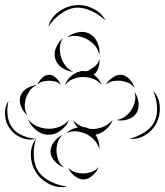

<svg xmlns="http://www.w3.org/2000/svg" viewBox="-65 -710 660 768"><path d="M128 -603Q137 -638 168 -661.5Q199 -685 235 -689Q271 -693 306 -676.5Q341 -660 357 -628Q331 -653 297.5 -667.5Q264 -682 236 -679Q207 -676 177.5 -654.5Q148 -633 128 -603ZM204 -561Q221 -576 248 -581Q275 -586 295 -574Q315 -563 325.5 -538Q336 -513 332 -490Q328 -513 314 -528.5Q300 -544 283 -553Q267 -562 246.5 -565.5Q226 -569 204 -561ZM228 -423Q206 -424 184 -438.5Q162 -453 156 -475Q149 -496 159.5 -520Q170 -544 187 -558Q175 -539 174.5 -519Q174 -499 179 -482Q184 -465 196 -448.5Q208 -432 228 -423ZM195 -370Q208 -405 243 -420Q242 -422 240 -423L245 -421Q257 -426 268 -426Q275 -426 281 -425Q288 -427 296 -432Q307 -438 318 -448Q329 -458 332 -474Q335 -458 328.5 -438.5Q322 -419 309 -412Q333 -395 342 -370Q327 -388 307 -395Q287 -402 268 -402Q250 -402 230 -395Q210 -388 195 -370ZM358 -370Q366 -386 384 -399Q402 -412 420 -411Q438 -409 453.5 -392.5Q469 -376 473 -358Q463 -373 447.5 -379Q432 -385 418 -387Q403 -388 387 -385.5Q371 -383 358 -370ZM84 -370Q89 -384 102.5 -397.5Q116 -411 131 -411Q146 -411 160 -397.5Q174 -384 179 -370Q169 -381 156 -384Q143 -387 131 -387Q119 -387 106 -384Q93 -381 84 -370ZM44 -250Q28 -262 19 -284.5Q10 -307 17 -326Q23 -345 43.5 -357Q64 -369 84 -370Q65 -363 54.5 -348Q44 -333 39 -318Q34 -303 34 -285Q34 -267 44 -250ZM548 -346Q571 -322 574 -286Q577 -250 562 -220Q548 -190 517.5 -170.5Q487 -151 453 -155Q486 -163 514 -181.5Q542 -200 553 -224Q565 -248 563 -281.5Q561 -315 548 -346ZM473 -342Q486 -325 489 -300.5Q492 -276 481 -258Q470 -240 446 -232.5Q422 -225 401 -230Q422 -233 437 -245Q452 -257 461 -271Q470 -285 474.5 -303.5Q479 -322 473 -342ZM79 -155Q50 -147 21 -159Q-8 -171 -25 -195Q-43 -218 -45 -250Q-47 -282 -31 -306Q-38 -277 -34.5 -248.5Q-31 -220 -17 -201Q-4 -181 22.5 -169Q49 -157 79 -155ZM211 -230Q202 -206 178 -188Q154 -170 128 -171Q102 -171 79 -190Q56 -209 47 -233Q63 -213 85.5 -204Q108 -195 128 -195Q149 -194 171.5 -202.5Q194 -211 211 -230ZM200 -177Q218 -195 246 -200Q233 -214 227 -230Q243 -211 267 -202Q280 -201 290 -196L291 -195Q298 -194 306 -194Q326 -194 347.5 -202.5Q369 -211 386 -230Q378 -209 358.5 -192Q339 -175 317 -171Q335 -144 332 -114Q326 -136 311 -151Q296 -166 280 -174Q263 -182 242 -184.5Q221 -187 200 -177ZM191 -40Q172 -46 155 -64Q138 -82 137 -102Q136 -123 151 -142.5Q166 -162 185 -170Q170 -156 165 -138Q160 -120 161 -103Q162 -87 168.5 -69.5Q175 -52 191 -40ZM204 36Q169 44 134.5 27.5Q100 11 80 -19Q60 -49 58.5 -87.5Q57 -126 79 -155Q68 -121 70 -85Q72 -49 88 -25Q104 -1 136 15.5Q168 32 204 36ZM329 -42Q323 -24 306 -8.5Q289 7 270 8Q251 8 233 -6.5Q215 -21 208 -39Q221 -25 237.5 -20.5Q254 -16 269 -16Q284 -17 300.5 -22Q317 -27 329 -42Z"/></svg>

Font: Rubik Puddles
Style: Regular
Weight: 400
Designer: Hubert and Fischer, NaN
Foundry: Hubert and Fischer, NaN
Version: Version 2.200